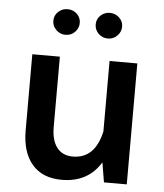

<svg xmlns="http://www.w3.org/2000/svg" viewBox="-53 -776 708 827"><g transform="rotate(5 301.5 -362.0)"><path d="M148.9 -674.8Q148.9 -697.8 165.8 -713.6Q182.6 -729.5 206.1 -729.5Q230 -729.5 246.6 -713.6Q263.2 -697.8 263.2 -674.8Q263.2 -651.9 246.6 -635.3Q230 -618.7 206.1 -618.7Q182.6 -618.7 165.8 -635.3Q148.9 -651.9 148.9 -674.8ZM332 -674.8Q332 -697.8 348.6 -713.6Q365.2 -729.5 389.2 -729.5Q412.6 -729.5 429.4 -713.6Q446.3 -697.8 446.3 -674.8Q446.3 -651.9 429.4 -635.3Q412.6 -618.7 389.2 -618.7Q365.2 -618.7 348.6 -635.3Q332 -651.9 332 -674.8ZM71.3 -193.8V-522.9H190.4V-218.3Q190.4 -161.1 214.4 -130.1Q238.3 -99.1 283.2 -99.1Q378.9 -99.1 405.3 -218.3V-522.9H525.4V0H426.8L412.6 -85.4Q357.9 4.9 244.1 4.9Q160.6 4.9 116 -47.4Q71.3 -99.6 71.3 -193.8Z"/></g></svg>

Font: Estedad-FD SemiBold
Style: Regular
Weight: 600
Designer: Amin Abedi
Version: Version 7.3